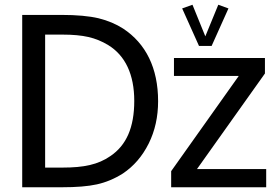

<svg xmlns="http://www.w3.org/2000/svg" viewBox="-20 -790 1163 810"><path d="M647 -362.8C647 -502.9 595.2 -606.4 499.5 -669.4C469.7 -688.5 435.5 -703.1 396 -712.9C356.4 -722.2 304.2 -727.1 239.3 -727.1H73.7V0H241.2C302.2 0 351.1 -3.9 388.7 -12.2C426.3 -20.5 462.9 -35.6 498.5 -58.1C544.4 -88.9 580.6 -130.9 607.4 -184.6C633.8 -237.8 647 -297.4 647 -362.8ZM546.4 -364.3C546.4 -252.4 513.2 -176.8 445.3 -131.3C394 -95.7 334 -83 244.1 -83H170.4V-644H244.1C287.6 -644 323.7 -640.6 353.5 -633.8C382.8 -627 410.2 -615.7 436 -600.1C508.8 -555.7 546.4 -475.6 546.4 -364.3ZM1103 -76.7H811L1097.7 -480V-545.4H713.9V-469.7H987.3L702.1 -67.9V0H1103ZM748.5 -754.4 819.3 -596.7 818.8 -596.2H873.5L873 -596.7L943.8 -754.4L900.9 -770L846.2 -636.7L792 -770Z"/></svg>

Font: SG Kara
Style: Regular
Weight: 400
Designer: Damoon Khanjanzadeh
Version: Version 1.000